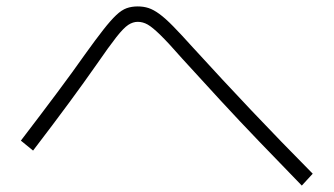

<svg xmlns="http://www.w3.org/2000/svg" viewBox="-20 -643 1040 598"><path d="M920 -65Q851 -136 788.5 -201Q726 -266 667 -330Q608 -394 547 -461Q505 -509 480 -533.5Q455 -558 440 -566.5Q425 -575 409 -575Q394 -575 379.5 -565.5Q365 -556 342.5 -527.5Q320 -499 280 -441Q243 -388 195.5 -323.5Q148 -259 83 -174L45 -205Q110 -290 158.5 -355Q207 -420 245 -474Q278 -520 301.5 -550Q325 -580 342 -596Q359 -612 374.5 -617.5Q390 -623 409 -623Q427 -623 442.5 -618Q458 -613 476.5 -599.5Q495 -586 519.5 -561Q544 -536 580 -496Q674 -393 764 -298Q854 -203 954 -102Z"/></svg>

Font: M PLUS 2 Light
Style: Regular
Weight: 300
Designer: Coji Morishita
Foundry: UNDERFOREST DESIGN
Version: Version 1.001